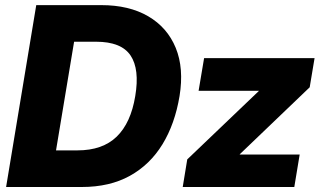

<svg xmlns="http://www.w3.org/2000/svg" viewBox="-20 -748 1287 768"><path d="M307.1 0H4.4L125 -727.5H385.3Q496.1 -727.5 572.8 -682.9Q649.4 -638.2 682.9 -556.6Q716.3 -475.1 698.2 -363.8Q679.7 -252.4 629.9 -170.9Q580.1 -89.4 499.5 -44.7Q418.9 0 307.1 0ZM204.1 -146.5H290Q390.1 -146.5 446.8 -201.4Q503.4 -256.3 521 -363.8Q539.1 -471.2 502.2 -526.1Q465.3 -581.1 364.3 -581.1H276.4ZM710.9 0 729 -110.4 1015.1 -383.8 1015.6 -384.8H774.4L796.4 -515.6H1238.3L1218.8 -398.9L939 -130.9V-129.9H1178.7L1157.2 0Z"/></svg>

Font: Inter Display ExtraBold
Style: Italic
Weight: 800
Italic angle: -9.39999°
Designer: Rasmus Andersson
Foundry: rsms
Version: Version 4.000;git-a52131595